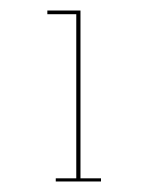

<svg xmlns="http://www.w3.org/2000/svg" viewBox="-20 -720 289 365"><path d="M172 -375H86V-381H125V-693H70V-700H133V-381H172Z"/></svg>

Font: Josefin Slab Thin
Style: Regular
Weight: 100
Designer: Santiago Orozco
Foundry: Typemade
Version: Version 2.000